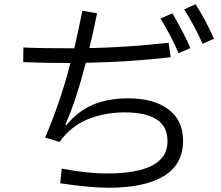

<svg xmlns="http://www.w3.org/2000/svg" viewBox="-20 -846 1040 902"><path d="M899 -826Q947 -751 985 -664L932 -640Q892 -729 845 -802ZM840 -185Q840 -73 749 -18.5Q658 36 492 36Q402 36 263 15L270 -54Q389 -31 482 -31Q767 -31 767 -182Q767 -252 716 -285Q665 -318 566 -318Q471 -318 391 -285Q311 -252 260 -179L192 -200Q261 -359 311 -550Q185 -550 89 -554L90 -623Q167 -619 329 -619Q345 -687 367 -795L436 -784Q427 -735 400 -620Q571 -623 772 -645L782 -577Q588 -555 383 -551Q335 -366 287 -261L293 -259Q345 -323 415.5 -353.5Q486 -384 583 -384Q702 -384 771 -332.5Q840 -281 840 -185ZM790 -783Q850 -680 874 -620L819 -596Q786 -674 734 -759Z"/></svg>

Font: IBM Plex Sans JP
Style: Regular
Weight: 400
Designer: Mike Abbink; Paul van der Laan; Pieter van Rosmalen; Wujin Sim; Yejin Wi; Jinhee Kim; Boomi Park; Yona Kim; Kichan Ma
Foundry: Sandoll Inc.
Version: Version 1.000